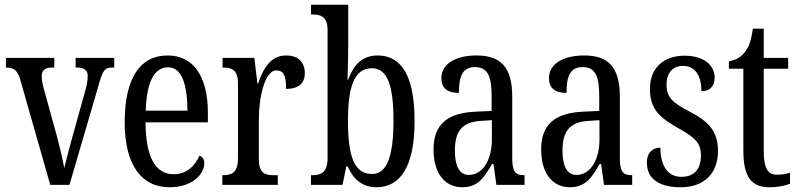

<svg xmlns="http://www.w3.org/2000/svg" viewBox="-20 -780 3371 810"><path d="M66 -442 192 0H273L395 -417C412 -479 420 -495 451 -495H462V-536H299V-495H307C335 -495 350 -483 350 -460C350 -438 346 -418 336 -384L287 -208C270 -149 258 -97 251 -71C245 -105 230 -170 216 -220L165 -405C160 -423 156 -441 156 -459C156 -481 168 -495 198 -495H209V-536H5V-495C38 -495 54 -485 66 -442Z M695 10C797 10 842 -50 842 -91C842 -109 833 -119 822 -124C803 -81 768 -45 713 -45C637 -45 595 -114 594 -264H857V-304C857 -462 793 -546 687 -546C572 -546 506 -452 506 -264C506 -90 573 10 695 10ZM771 -313H595C598 -430 629 -496 689 -496C748 -496 770 -422 771 -313Z M918 0H1152V-41H1133C1099 -41 1072 -49 1072 -108V-276C1072 -370 1097 -483 1146 -483C1177 -483 1187 -460 1187 -405C1242 -405 1266 -431 1266 -471C1266 -516 1240 -546 1187 -546C1122 -546 1091 -492 1069 -428H1066L1053 -536H919V-495H922C957 -495 984 -486 984 -427V-113C984 -50 956 -41 921 -41H918Z M1568 10C1668 10 1729 -76 1729 -269C1729 -461 1673 -546 1573 -546C1507 -546 1471 -505 1448 -443H1446C1447 -474 1449 -539 1449 -575V-760H1292V-719H1298C1333 -719 1362 -711 1362 -651V-113C1362 -50 1332 -41 1298 -41H1292V0H1425L1441 -78H1447C1469 -26 1507 10 1568 10ZM1550 -46C1472 -46 1448 -125 1448 -270C1448 -414 1474 -492 1549 -492C1614 -492 1640 -421 1640 -271C1640 -125 1614 -46 1550 -46Z M1930 10C1997 10 2022 -31 2056 -88H2062L2074 0H2193V-41H2190C2154 -41 2141 -57 2141 -113V-372C2141 -499 2090 -546 1991 -546C1901 -546 1842 -510 1842 -450C1842 -409 1867 -388 1916 -388C1916 -453 1928 -497 1984 -497C2043 -497 2054 -448 2054 -373V-312L1989 -309C1868 -304 1809 -256 1809 -150C1809 -41 1863 10 1930 10ZM1958 -42C1917 -42 1899 -82 1899 -144C1899 -223 1926 -265 2009 -270L2055 -273V-191C2055 -106 2017 -42 1958 -42Z M2384 10C2451 10 2476 -31 2510 -88H2516L2528 0H2647V-41H2644C2608 -41 2595 -57 2595 -113V-372C2595 -499 2544 -546 2445 -546C2355 -546 2296 -510 2296 -450C2296 -409 2321 -388 2370 -388C2370 -453 2382 -497 2438 -497C2497 -497 2508 -448 2508 -373V-312L2443 -309C2322 -304 2263 -256 2263 -150C2263 -41 2317 10 2384 10ZM2412 -42C2371 -42 2353 -82 2353 -144C2353 -223 2380 -265 2463 -270L2509 -273V-191C2509 -106 2471 -42 2412 -42Z M2852 10C2951 10 3009 -49 3009 -143C3009 -227 2969 -268 2888 -310C2818 -347 2792 -368 2792 -423C2792 -470 2816 -502 2861 -502C2910 -502 2939 -465 2939 -395C2975 -395 2995 -417 2995 -452C2995 -502 2953 -545 2868 -545C2781 -545 2722 -495 2722 -405C2722 -321 2759 -285 2849 -235C2915 -198 2937 -174 2937 -125C2937 -67 2910 -34 2854 -34C2794 -34 2766 -86 2766 -157C2737 -157 2709 -140 2709 -94C2709 -24 2763 10 2852 10Z M3227 10C3266 10 3296 2 3313 -5V-51C3295 -46 3279 -43 3257 -43C3218 -43 3202 -72 3202 -144V-490H3305V-536H3202V-659H3156C3148 -603 3138 -580 3122 -560C3106 -539 3086 -527 3055 -521V-490H3116V-145C3116 -30 3152 10 3227 10Z"/></svg>

Font: Noto Serif Myanmar ExtCond
Style: Regular
Weight: 400
Width: 2
Designer: Ben Mitchell and the Monotype Design Team
Foundry: Monotype Imaging Inc.
Version: Version 2.106